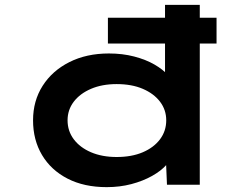

<svg xmlns="http://www.w3.org/2000/svg" viewBox="-20 -760 1018 790"><path d="M424 -581V-687H871V-581ZM419 10Q326 10 258 -25Q190 -60 153 -122Q116 -184 116 -265Q116 -345 155.5 -407Q195 -469 265.5 -504.5Q336 -540 428 -540Q484 -540 532 -527.5Q580 -515 615.5 -494.5Q651 -474 672 -450Q693 -426 695 -402L659 -395V-740H802V0H667L661 -142L689 -131Q687 -107 665 -82Q643 -57 605.5 -36Q568 -15 520.5 -2.5Q473 10 419 10ZM460 -114Q522 -114 567.5 -133.5Q613 -153 638.5 -187Q664 -221 664 -265Q664 -308 638.5 -341.5Q613 -375 567.5 -394.5Q522 -414 460 -414Q400 -414 354.5 -394.5Q309 -375 283.5 -341.5Q258 -308 258 -265Q258 -221 283.5 -187Q309 -153 354.5 -133.5Q400 -114 460 -114Z"/></svg>

Font: Lexend Zetta SemiBold
Style: Regular
Weight: 600
Designer: Bonnie Shaver-Troup, Thomas Jockin
Foundry: Lexend
Version: Version 1.007